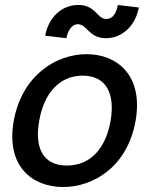

<svg xmlns="http://www.w3.org/2000/svg" viewBox="-20 -733 634 769"><path d="M233 16C356 16 491 -67 523 -249C555 -430 450 -516 327 -516C203 -516 68 -430 35 -249C3 -67 109 16 233 16ZM137 -249C155 -355 215 -430 311 -430C408 -430 441 -355 423 -249C404 -142 345 -70 248 -70C151 -70 118 -142 137 -249ZM161 -590 246 -580C249 -600 263 -636 292 -636C329 -636 335 -580 405 -580C469 -580 523 -630 536 -703L452 -713C448 -693 439 -657 405 -657C369 -657 363 -714 293 -713C227 -713 174 -663 161 -590Z"/></svg>

Font: Uncut Sans Medium
Style: Italic
Weight: 500
Italic angle: -10°
Designer: Kasper Nordkvist
Foundry: Uncut Type
Version: Version 1.111;FEAKit 1.0